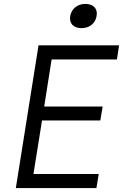

<svg xmlns="http://www.w3.org/2000/svg" viewBox="-20 -962 640 982"><path d="M397 -818C438 -818 468 -843 474 -880C481 -917 458 -942 417 -942C375 -942 346 -917 339 -880C333 -843 355 -818 397 -818ZM61 0H473L485 -72H151L195 -346H493L505 -417H206L244 -658H578L589 -730H177Z"/></svg>

Font: JetBrains Mono Light
Style: Italic
Weight: 336
Italic angle: -9°
Monospace: yes
Designer: Philipp Nurullin, Konstantin Bulenkov
Foundry: JetBrains
Version: Version 2.305